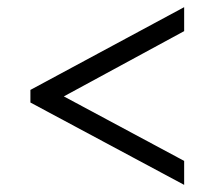

<svg xmlns="http://www.w3.org/2000/svg" viewBox="-20 -626 599 536"><path d="M64.9 -339.8V-375L494.1 -606V-539.1L158.2 -356.9L494.1 -176.8V-109.9Z"/></svg>

Font: Sahl Naskh
Style: Regular
Weight: 400
Designer: Pascal Zoghbi
Version: Version 1.001